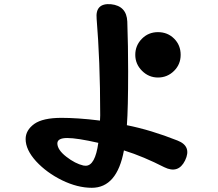

<svg xmlns="http://www.w3.org/2000/svg" viewBox="-20 -825 1040 914"><path d="M417 69Q349 69 275 33Q202 -3 152 -57Q102 -112 102 -163Q102 -205 143 -235Q184 -264 273 -264Q309 -264 354.5 -261Q400 -258 456 -251L457 -276Q457 -410 452.5 -524.5Q448 -639 440 -736Q433 -811 508 -805Q583 -797 586 -722Q588 -664 589 -605Q590 -546 590 -485Q590 -307 584 -229Q699 -206 825 -156Q894 -129 861 -61Q829 4 762 -29Q713 -54 665.5 -74Q618 -94 570 -109Q537 69 417 69ZM732 -456Q688 -456 656 -488Q624 -520 624 -564Q624 -609 656 -641Q687 -672 732 -672Q778 -672 809 -641Q840 -610 840 -564Q840 -519 809 -488Q777 -456 732 -456ZM388 -36Q433 -36 448 -145Q347 -168 300 -168Q254 -168 253 -143Q253 -112 295.5 -79Q338 -46 377 -37Z"/></svg>

Font: MaokenZhuyuanTi
Style: Regular
Weight: 400
Designer: Fontworks Inc & LongZhuTi team: ZERO子、时光羊、荆南、频凡、刘鹏、Little White Dog、帆影Magmeta、奈白不弍、白日月球、ChaoTawei、雨三（排名不分先后）
Version: Version 1.000; 20230222